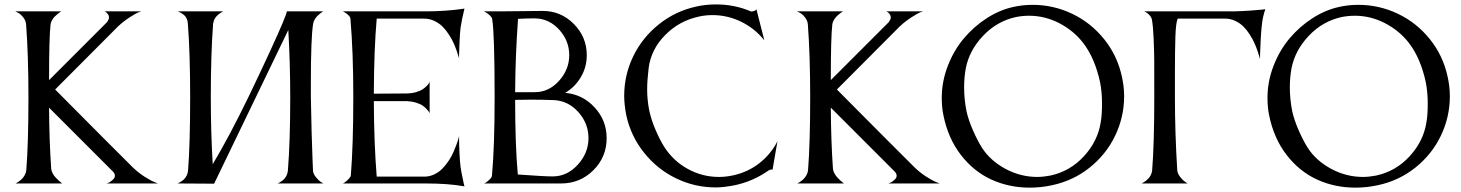

<svg xmlns="http://www.w3.org/2000/svg" viewBox="-20 -839 6672 877"><path d="M210.9 -727.1Q204.1 -668.9 204.1 -473.1L467.8 -736.8Q478 -750 478 -759.8Q478 -767.6 472.9 -774.4Q467.8 -781.2 462.9 -784.2L458 -787.1H625Q619.6 -785.6 610.1 -781.7Q600.6 -777.8 573 -760.3Q545.4 -742.7 520 -719.2L231.9 -430.2Q497.1 -163.1 585.9 -75.2Q610.4 -51.3 639.2 -32.7Q668 -14.2 684.6 -7.8L701.2 -1H466.8Q471.2 -2.4 477.5 -5.1Q483.9 -7.8 494.4 -17.1Q504.9 -26.4 504.9 -36.1Q504.9 -46.4 495.1 -56.2L204.1 -347.2Q205.1 -191.4 213.9 -67.9Q214.8 -58.1 220.2 -47.9Q225.6 -37.6 232.9 -29.5Q240.2 -21.5 247.3 -14.9Q254.4 -8.3 259.3 -4.9L264.2 -1H50.8Q52.7 -2 55.7 -3.4Q58.6 -4.9 66.7 -10.5Q74.7 -16.1 81.1 -22.7Q87.4 -29.3 93.3 -39.8Q99.1 -50.3 100.1 -62Q109.9 -184.1 109.9 -395Q109.9 -588.4 99.1 -729Q97.2 -746.6 85 -761.2Q72.8 -775.9 61.5 -781.2L49.8 -787.1H259.8Q257.8 -786.1 254.9 -784.2Q252 -782.2 243.9 -775.9Q235.8 -769.5 229.5 -762.9Q223.1 -756.3 217.5 -746.6Q211.9 -736.8 210.9 -727.1Z M838.9 -59.1Q848.6 -179.2 848.6 -396Q848.6 -595.2 837.9 -733.9Q836.9 -745.6 832 -755.4Q827.1 -765.1 820.3 -770.8Q813.5 -776.4 806.9 -780.3Q800.3 -784.2 795.9 -785.6L791.5 -787.1H999.5Q997.6 -786.1 994.9 -784.7Q992.2 -783.2 984.6 -778.1Q977.1 -772.9 971.2 -767.1Q965.3 -761.2 960.2 -752.2Q955.1 -743.2 954.6 -733.9H953.6Q942.9 -593.3 942.9 -396Q942.9 -232.9 951.7 -88.9Q1029.3 -219.2 1118.7 -403.8Q1172.9 -516.6 1213.4 -604.7Q1253.9 -692.9 1272 -736.3Q1290 -779.8 1290 -786.1L1289.6 -787.1H1456.5Q1455.1 -786.1 1452.1 -784.4Q1449.2 -782.7 1442.1 -777.1Q1435.1 -771.5 1429.2 -765.6Q1423.3 -759.8 1417.7 -750.5Q1412.1 -741.2 1410.6 -731.9Q1399.9 -672.9 1399.9 -457V-396Q1400.9 -322.3 1403.3 -238Q1405.8 -153.8 1407.7 -106.4L1409.7 -59.1Q1411.1 -44.4 1422.9 -29.8Q1434.6 -15.1 1445.8 -7.8L1456.5 -1H1247.6Q1249.5 -1.5 1252.4 -2.9Q1255.4 -4.4 1263.2 -9.3Q1271 -14.2 1277.1 -20.3Q1283.2 -26.4 1288.6 -36.9Q1293.9 -47.4 1294.9 -59.1Q1305.7 -191.4 1305.7 -396Q1305.7 -549.3 1296.9 -702.1L958.5 -1V0L790.5 -1Q792.5 -1.5 795.4 -2.9Q798.3 -4.4 806.4 -9.3Q814.5 -14.2 820.8 -20.3Q827.1 -26.4 832.5 -36.9Q837.9 -47.4 838.9 -59.1Z M1582.5 -37.1Q1593.8 -177.7 1593.8 -396Q1593.8 -599.6 1580.6 -753.9Q1579.6 -761.7 1571 -770Q1562.5 -778.3 1554.2 -782.7L1546.4 -787.1H1924.8Q1970.7 -787.1 2014.9 -790.3Q2059.1 -793.5 2080.6 -796.9L2101.6 -799.8Q2089.4 -751 2083.5 -710.9Q2081.1 -688.5 2079.3 -653.6Q2077.6 -618.7 2077.1 -595.2L2076.7 -571.8Q2075.7 -575.7 2074 -582.3Q2072.3 -588.9 2065.7 -607.7Q2059.1 -626.5 2051.3 -643.8Q2043.5 -661.1 2029.8 -682.1Q2016.1 -703.1 2000.7 -718.3Q1985.4 -733.4 1963.4 -743.7Q1941.4 -753.9 1917.5 -753.9H1700.7Q1688.5 -616.2 1687.5 -411.1L1838.4 -412.1Q1862.3 -412.6 1881.6 -418.5Q1900.9 -424.3 1911.9 -432.1Q1922.9 -439.9 1930.2 -447.5Q1937.5 -455.1 1939.9 -460.4L1942.4 -465.8V-321.8Q1941.4 -323.7 1939.5 -327.4Q1937.5 -331.1 1929.4 -340.1Q1921.4 -349.1 1910.9 -356.4Q1900.4 -363.8 1881.1 -369.9Q1861.8 -376 1839.4 -377H1687.5Q1688.5 -181.2 1700.7 -32.2H1918.5Q1942.4 -32.2 1964.1 -42.7Q1985.8 -53.2 2001.2 -69.3Q2016.6 -85.4 2029.8 -105.2Q2043 -125 2051.3 -144.5Q2059.6 -164.1 2065.7 -180.4Q2071.8 -196.8 2074.2 -207L2076.7 -216.8Q2077.6 -127.9 2083.5 -78.1Q2085.9 -60.5 2090.6 -37.8Q2095.2 -15.1 2098.1 -1.5L2101.6 12.2Q2027.8 -1 1924.8 -1H1546.4Q1549.8 -2.9 1555.4 -6.3Q1561 -9.8 1570.8 -19.5Q1580.6 -29.3 1582.5 -37.1Z M2228 -752.9Q2226.6 -760.3 2217.3 -768.8Q2208 -777.3 2199.7 -782.2L2190.9 -787.1H2264.2L2459 -789.1Q2542 -789.1 2601.1 -729.5Q2660.2 -669.9 2660.2 -586.9Q2660.2 -532.7 2633.5 -487.3Q2606.9 -441.9 2562 -415Q2641.6 -407.7 2696.3 -348.1Q2751 -288.6 2751 -208Q2751 -121.6 2690.2 -61.3Q2629.4 -1 2543 -1H2191.9Q2195.8 -2.9 2201.2 -6.3Q2206.5 -9.8 2216.3 -19Q2226.1 -28.3 2227.1 -36.1Q2239.3 -168.9 2239.3 -393.1Q2239.3 -688 2228 -752.9ZM2668 -208Q2668 -275.4 2621.6 -327.1Q2575.2 -378.9 2509.3 -381.8Q2455.6 -383.8 2408.2 -383.8Q2395 -383.8 2369.6 -383.3Q2344.2 -382.8 2333 -382.8Q2333 -177.7 2345.2 -42Q2464.8 -33.2 2504.9 -33.2Q2570.3 -33.2 2619.1 -86.7Q2668 -140.1 2668 -208ZM2428.2 -754.9H2407.2Q2386.2 -754.9 2346.2 -752.9Q2334 -584 2333 -418H2423.3Q2486.8 -418 2533.4 -469.7Q2580.1 -521.5 2580.1 -586.9Q2580.1 -651.9 2535.6 -701.9Q2491.2 -752 2428.2 -754.9Z M2942.9 -528.8Q2936 -470.7 2936 -432.1Q2936 -381.8 2945.8 -333Q2955.1 -290.5 2975.1 -244.1Q2995.1 -197.8 3016.1 -165Q3057.1 -102.5 3122.8 -66.7Q3188.5 -30.8 3264.2 -30.8Q3295.9 -30.8 3329.1 -38.1Q3396.5 -52.7 3449 -94Q3501.5 -135.3 3531.2 -193.8L3508.8 -64Q3500 -67.4 3485.8 -57.1Q3419.4 -11.2 3337.9 6.8Q3285.6 17.1 3249 17.1Q3153.8 17.1 3068.4 -24.2Q2982.9 -65.4 2922.4 -140.9Q2861.8 -216.3 2840.8 -312Q2831.1 -361.8 2831.1 -400.9Q2831.1 -496.1 2872.3 -581.5Q2913.6 -667 2989 -727.5Q3064.5 -788.1 3160.2 -809.1Q3202.6 -818.8 3251 -818.8Q3335.4 -818.8 3409.2 -787.1Q3412.6 -785.2 3422.9 -788.3Q3433.1 -791.5 3435.1 -796.9L3471.2 -654.8Q3428.7 -708.5 3366.2 -739.3Q3303.7 -770 3234.9 -770Q3201.2 -770 3171.9 -763.2Q3082 -743.7 3018.1 -678.7Q2954.1 -613.8 2942.9 -528.8Z M3781.7 -727.1Q3774.9 -668.9 3774.9 -473.1L4038.6 -736.8Q4048.8 -750 4048.8 -759.8Q4048.8 -767.6 4043.7 -774.4Q4038.6 -781.2 4033.7 -784.2L4028.8 -787.1H4195.8Q4190.4 -785.6 4180.9 -781.7Q4171.4 -777.8 4143.8 -760.3Q4116.2 -742.7 4090.8 -719.2L3802.7 -430.2Q4067.9 -163.1 4156.7 -75.2Q4181.2 -51.3 4210 -32.7Q4238.8 -14.2 4255.4 -7.8L4272 -1H4037.6Q4042 -2.4 4048.3 -5.1Q4054.7 -7.8 4065.2 -17.1Q4075.7 -26.4 4075.7 -36.1Q4075.7 -46.4 4065.9 -56.2L3774.9 -347.2Q3775.9 -191.4 3784.7 -67.9Q3785.6 -58.1 3791 -47.9Q3796.4 -37.6 3803.7 -29.5Q3811 -21.5 3818.1 -14.9Q3825.2 -8.3 3830.1 -4.9L3835 -1H3621.6Q3623.5 -2 3626.5 -3.4Q3629.4 -4.9 3637.5 -10.5Q3645.5 -16.1 3651.9 -22.7Q3658.2 -29.3 3664.1 -39.8Q3669.9 -50.3 3670.9 -62Q3680.7 -184.1 3680.7 -395Q3680.7 -588.4 3669.9 -729Q3668 -746.6 3655.8 -761.2Q3643.6 -775.9 3632.3 -781.2L3620.6 -787.1H3830.6Q3828.6 -786.1 3825.7 -784.2Q3822.8 -782.2 3814.7 -775.9Q3806.6 -769.5 3800.3 -762.9Q3793.9 -756.3 3788.3 -746.6Q3782.7 -736.8 3781.7 -727.1Z M4391.6 -527.8Q4383.8 -486.3 4383.8 -439.9Q4383.8 -387.2 4394.5 -332Q4403.8 -290 4424.1 -243.9Q4444.3 -197.8 4464.8 -165Q4502.9 -105.5 4572 -68.1Q4641.1 -30.8 4717.8 -30.8Q4745.1 -30.8 4777.8 -37.1Q4868.2 -56.6 4931.4 -125.7Q4994.6 -194.8 5007.8 -280.8Q5013.7 -313.5 5013.7 -366.2Q5013.7 -418 5004.9 -462.9Q4981 -574.2 4926.8 -644Q4883.3 -699.7 4817.9 -733.4Q4752.4 -767.1 4680.7 -767.1Q4650.9 -767.1 4620.6 -761.2Q4533.7 -742.2 4470.7 -675.8Q4407.7 -609.4 4391.6 -527.8ZM4289.6 -311Q4281.7 -346.7 4281.7 -392.1Q4281.7 -466.8 4309.3 -538.1Q4336.9 -609.4 4382.3 -663.3Q4427.7 -717.3 4486.6 -755.4Q4545.4 -793.5 4607.9 -807.1Q4650.4 -816.9 4696.8 -816.9Q4792 -816.9 4877.7 -775.9Q4963.4 -734.9 5023.7 -659.7Q5084 -584.5 5104.5 -488.8Q5114.7 -443.8 5114.7 -399.9Q5114.7 -304.7 5073.7 -219.2Q5032.7 -133.8 4957.5 -73.7Q4882.3 -13.7 4786.6 6.8Q4735.8 18.1 4683.6 18.1Q4589.4 18.1 4508.8 -18.6Q4428.2 -55.2 4369.6 -130.6Q4311 -206.1 4289.6 -311Z M5242.7 -61Q5252.4 -183.1 5252.4 -394Q5252.4 -513.2 5252.2 -558.8Q5252 -604.5 5249.5 -661.9Q5247.1 -719.2 5241.7 -749Q5239.7 -759.8 5231 -769.3Q5222.2 -778.8 5214.4 -783.2L5206.5 -787.1H5615.7Q5653.8 -788.1 5689.9 -790.5Q5726.1 -793 5743.2 -794.9L5759.8 -796.9Q5747.6 -765.6 5742.7 -715.8Q5740.2 -690.9 5738.3 -654.1Q5736.3 -617.2 5735.8 -592.8L5735.4 -568.8Q5734.4 -572.8 5732.7 -579.3Q5731 -585.9 5724.4 -605.2Q5717.8 -624.5 5710 -642.1Q5702.1 -659.7 5688.7 -680.9Q5675.3 -702.1 5659.9 -717.5Q5644.5 -732.9 5622.6 -743.4Q5600.6 -753.9 5576.7 -753.9H5359.4Q5351.1 -735.8 5348.9 -673.8Q5346.7 -611.8 5346.7 -495.1V-394Q5346.7 -231.4 5357.4 -61Q5358.9 -45.9 5370.6 -30.8Q5382.3 -15.6 5393.6 -8.3L5404.3 -1H5194.3Q5196.3 -2 5199.2 -3.4Q5202.1 -4.9 5210 -10.3Q5217.8 -15.6 5224.1 -22Q5230.5 -28.3 5236.1 -38.8Q5241.7 -49.3 5242.7 -61Z M5879.4 -527.8Q5871.6 -486.3 5871.6 -439.9Q5871.6 -387.2 5882.3 -332Q5891.6 -290 5911.9 -243.9Q5932.1 -197.8 5952.6 -165Q5990.7 -105.5 6059.8 -68.1Q6128.9 -30.8 6205.6 -30.8Q6232.9 -30.8 6265.6 -37.1Q6356 -56.6 6419.2 -125.7Q6482.4 -194.8 6495.6 -280.8Q6501.5 -313.5 6501.5 -366.2Q6501.5 -418 6492.7 -462.9Q6468.8 -574.2 6414.6 -644Q6371.1 -699.7 6305.7 -733.4Q6240.2 -767.1 6168.5 -767.1Q6138.7 -767.1 6108.4 -761.2Q6021.5 -742.2 5958.5 -675.8Q5895.5 -609.4 5879.4 -527.8ZM5777.3 -311Q5769.5 -346.7 5769.5 -392.1Q5769.5 -466.8 5797.1 -538.1Q5824.7 -609.4 5870.1 -663.3Q5915.5 -717.3 5974.4 -755.4Q6033.2 -793.5 6095.7 -807.1Q6138.2 -816.9 6184.6 -816.9Q6279.8 -816.9 6365.5 -775.9Q6451.2 -734.9 6511.5 -659.7Q6571.8 -584.5 6592.3 -488.8Q6602.5 -443.8 6602.5 -399.9Q6602.5 -304.7 6561.5 -219.2Q6520.5 -133.8 6445.3 -73.7Q6370.1 -13.7 6274.4 6.8Q6223.6 18.1 6171.4 18.1Q6077.1 18.1 5996.6 -18.6Q5916 -55.2 5857.4 -130.6Q5798.8 -206.1 5777.3 -311Z"/></svg>

Font: Anticva
Style: Regular
Weight: 400
Version: Version 1.000